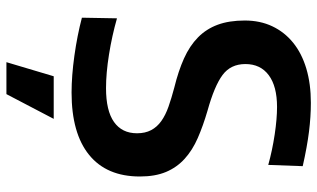

<svg xmlns="http://www.w3.org/2000/svg" viewBox="-220 -572 1012 613"><g transform="rotate(90 286.5 -266.0)"><path d="M224 69H360L281 220H179ZM276 12Q223 12 158.5 3Q94 -6 37 -21L39 -133Q95 -117 154.5 -107.5Q214 -98 262 -98Q334 -98 370 -123.5Q406 -149 406 -197Q406 -223 396 -242Q386 -261 367 -274.5Q348 -288 321 -297.5Q294 -307 260 -316Q207 -329 167 -347Q127 -365 100 -391.5Q73 -418 59.5 -454.5Q46 -491 46 -541Q46 -590 64.5 -629Q83 -668 117 -695.5Q151 -723 199.5 -737.5Q248 -752 309 -752Q353 -752 401 -746Q449 -740 511 -726L507 -616Q460 -629 410 -636.5Q360 -644 322 -644Q256 -644 220.5 -617.5Q185 -591 185 -543Q185 -496 220 -470Q255 -444 334 -422Q382 -408 421 -391Q460 -374 487.5 -349Q515 -324 529.5 -289.5Q544 -255 544 -206Q544 -100 475 -44Q406 12 276 12Z"/></g></svg>

Font: Encode Sans Narrow
Style: SemiBold
Weight: 600
Designer: Pablo Impallari, Andres Torresi
Foundry: Pablo Impallari, Andres Torresi
Version: Version 1.000; ttfautohint (v1.00) -l 8 -r 50 -G 200 -x 14 -